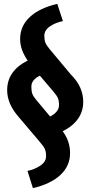

<svg xmlns="http://www.w3.org/2000/svg" viewBox="-20 -712 467 992"><path d="M304 -34Q342 17 342 79Q342 146 291.5 192.5Q241 239 150 260L122 171Q158 164 188 144Q218 124 218 95Q218 72 211.5 57.5Q205 43 183 18L77 -107Q17 -175 17 -246Q17 -346 123 -399Q84 -455 84 -510Q84 -578 134.5 -624.5Q185 -671 276 -692L305 -603Q268 -596 238.5 -576Q209 -556 209 -527Q209 -505 214.5 -491.5Q220 -478 235 -460L346 -327Q410 -264 410 -186Q410 -136 382.5 -97.5Q355 -59 304 -34ZM239 -110Q285 -134 285 -169Q285 -192 278.5 -206.5Q272 -221 250 -246L186 -321Q142 -300 142 -264Q142 -241 147 -227.5Q152 -214 167 -196Z"/></svg>

Font: Arya
Style: Bold
Weight: 700
Designer: Eduardo Rodriguez Tunni, Modular Infotech
Foundry: Eduardo Rodriguez Tunni, Modular Infotech
Version: Version 1.002